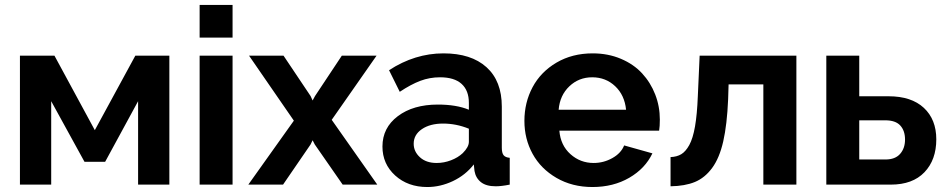

<svg xmlns="http://www.w3.org/2000/svg" viewBox="-20 -750 3847 780"><path d="M61 0V-523.9H201.2L365.2 -221.2L529.8 -523.9H668V0H541V-338.9L407.2 -92.8H323.2L188 -338.9V0Z M791 -597.2V-730H924.8V-597.2ZM791 0V-523.9H924.8V0Z M1131.8 -523.9 1241.7 -359.9 1250 -341.8 1259.8 -359.9 1368.7 -523.9H1509.8L1327.6 -263.2L1512.7 0H1372.1L1258.8 -163.1L1250 -180.2L1241.7 -163.1L1129.9 0H988.8L1173.8 -259.8L991.7 -523.9Z M1533.7 -154.8Q1533.7 -231 1596.2 -278.1Q1658.7 -325.2 1758.8 -325.2Q1834 -325.2 1884.8 -304.2V-332Q1884.8 -382.3 1855.2 -409.2Q1825.7 -436 1767.6 -436Q1725.6 -436 1687.5 -421.6Q1649.4 -407.2 1604 -377L1560.5 -464.8Q1665.5 -533.2 1781.7 -533.2Q1894 -533.2 1956.3 -477.1Q2018.6 -420.9 2018.6 -316.9V-149.9Q2018.6 -128.4 2025.9 -119.4Q2033.2 -110.4 2050.8 -108.9V0Q2017.1 6.8 1993.7 6.8Q1955.1 6.8 1933.8 -10Q1912.6 -26.9 1907.7 -55.2L1904.8 -82Q1871.1 -38.6 1820.1 -14.4Q1769 9.8 1715.8 9.8Q1637.2 9.8 1585.4 -37.1Q1533.7 -84 1533.7 -154.8ZM1859.9 -127.9Q1884.8 -152.8 1884.8 -173.8V-227.1Q1833.5 -248 1779.8 -248Q1727.1 -248 1693.8 -225.3Q1660.6 -202.6 1660.6 -166Q1660.6 -134.3 1686 -111.1Q1711.4 -87.9 1753.9 -87.9Q1783.7 -87.9 1812.3 -98.9Q1840.8 -109.9 1859.9 -127.9Z M2386.7 9.8Q2304.7 9.8 2240.7 -27.3Q2176.8 -64.5 2143.6 -125.2Q2110.4 -186 2110.4 -258.8Q2110.4 -333.5 2143.6 -395.8Q2176.8 -458 2240.7 -495.6Q2304.7 -533.2 2387.7 -533.2Q2450.2 -533.2 2502.2 -511.2Q2554.2 -489.3 2588.6 -451.9Q2623 -414.6 2641.8 -366.2Q2660.6 -317.9 2660.6 -264.2Q2660.6 -236.3 2657.7 -219.2H2252.4Q2257.3 -159.7 2297.4 -123.8Q2337.4 -87.9 2391.6 -87.9Q2432.1 -87.9 2467.5 -107.7Q2502.9 -127.4 2515.6 -159.2L2630.4 -127Q2601.1 -65.4 2536.4 -27.8Q2471.7 9.8 2386.7 9.8ZM2249.5 -304.2H2523.4Q2517.6 -363.3 2479.2 -399.7Q2440.9 -436 2385.7 -436Q2331.5 -436 2293 -399.4Q2254.4 -362.8 2249.5 -304.2Z M2704.1 6.8V-111.8Q2729.5 -112.8 2747.6 -123.5Q2765.6 -134.3 2780.3 -160.9Q2794.9 -187.5 2803.5 -236.3Q2812 -285.2 2814.9 -358.9L2822.3 -523.9H3215.3V0H3081.1V-407.2H2939.9L2938 -346.2Q2933.6 -243.7 2918.2 -175.8Q2902.8 -107.9 2873 -67.6Q2843.3 -27.3 2803 -10.7Q2762.7 5.9 2704.1 6.8Z M3336.9 0V-523.9H3470.7V-358.9H3589.8Q3682.6 -358.9 3733.2 -311.8Q3783.7 -264.6 3783.7 -184.1Q3783.7 -100.6 3735.6 -50.3Q3687.5 0 3599.1 0ZM3470.7 -102.1H3577.6Q3616.7 -102.1 3636.7 -124.8Q3656.7 -147.5 3656.7 -183.1Q3656.7 -218.8 3637.5 -240Q3618.2 -261.2 3576.7 -261.2H3470.7Z"/></svg>

Font: Rawline
Style: Bold
Weight: 700
Designer: Matt McInerney, Pablo Impallari, Rodrigo Fuenzalida
Foundry: Matt McInerney, Pablo Impallari, Rodrigo Fuenzalida
Version: Version 4.020;PS 004.020;hotconv 1.0.88;makeotf.lib2.5.64775